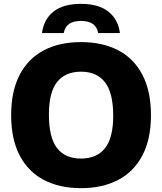

<svg xmlns="http://www.w3.org/2000/svg" viewBox="-20 -969 843 999"><path d="M38 -370Q38 -495 82.5 -580Q127 -665 208.5 -707.5Q290 -750 401.5 -750Q513 -750 594.8 -707.5Q676.5 -665 721 -579.8Q765.5 -494.5 765.5 -370Q765.5 -245.5 721 -160.5Q676.5 -75.5 594.8 -32.8Q513 10 401.5 10Q290 10 208.5 -32.5Q127 -75 82.5 -160Q38 -245 38 -370ZM569 -366.5Q569 -486 526.2 -541Q483.5 -596 401.5 -596Q320 -596 277.2 -542.5Q234.5 -489 234.5 -373.5Q234.5 -253 276.8 -198.5Q319 -144 401.5 -144Q483.5 -144 526.2 -197.8Q569 -251.5 569 -366.5ZM401 -949Q493 -949 544 -908.5Q595 -868 604 -797H491Q485 -828.5 463.2 -844.2Q441.5 -860 401 -860Q361 -860 339.2 -844.2Q317.5 -828.5 311.5 -797H198.5Q207.5 -868.5 258.5 -908.8Q309.5 -949 401 -949Z"/></svg>

Font: Encode Sans ExtraBold
Style: Regular
Weight: 800
Designer: Multiple Designers
Foundry: Impallari Type
Version: Version 2.000